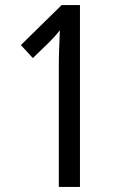

<svg xmlns="http://www.w3.org/2000/svg" viewBox="-20 -734 469 754"><path d="M294 0H211V-481Q211 -513 212.5 -547Q214 -581 215 -615Q209 -607 198.5 -595Q188 -583 171 -566L109 -506L62 -557L222 -714H294Z"/></svg>

Font: Noto Sans Lao UI ExtCond
Style: Regular
Weight: 400
Width: 2
Designer: Monotype Design Team
Foundry: Monotype Imaging Inc.
Version: Version 2.000; ttfautohint (v1.8.4.7-5d5b)